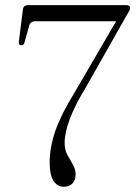

<svg xmlns="http://www.w3.org/2000/svg" viewBox="-20 -720 533 750"><path d="M275.5 -38Q275 -16.5 263 -3.5Q251 9.5 229.5 9.5Q204 9.5 189 -13.5Q174 -36.5 174 -84.5Q174 -144.5 196.2 -208.8Q218.5 -273 269 -354.5L433.5 -637H118Q99 -637 94 -619.5L75.5 -553.5Q72.5 -543 63 -543Q52 -543.5 53.5 -556.5L69.5 -683Q71.5 -700 90.5 -700H474Q488 -700 488 -689Q488 -684.5 486 -679.8Q484 -675 477.5 -665L314 -376.5Q232.5 -243 232.5 -161Q232.5 -135 243.2 -115Q254 -95 264.8 -77Q275.5 -59 275.5 -38Z"/></svg>

Font: Fraunces 72pt S000 Light
Style: Regular
Weight: 300
Version: Version 1.000; ttfautohint (v1.8.3)